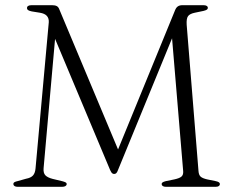

<svg xmlns="http://www.w3.org/2000/svg" viewBox="-20 -720 896 740"><path d="M442.5 -126 418 -102.5 654.5 -680Q658.5 -690.5 665.2 -695.2Q672 -700 683 -700H764Q772.5 -700 776.8 -697.2Q781 -694.5 781 -689.5Q781 -686 777.8 -683.2Q774.5 -680.5 764.5 -678L731 -671Q711.5 -667 704.8 -657.8Q698 -648.5 699.5 -624.5L745 -61Q746 -45.5 753.5 -39Q761 -32.5 779 -28.5L811 -22Q820.5 -20 824 -17.2Q827.5 -14.5 827.5 -10.5Q827.5 -6 823.5 -3Q819.5 0 811 0H619.5Q611.5 0 607.2 -3Q603 -6 603 -10.5Q603 -14.5 606.5 -17Q610 -19.5 619.5 -22L651.5 -28.5Q672.5 -33 679.8 -39.8Q687 -46.5 686 -60L639 -622H663.5L434.5 -64Q431.5 -55.5 428 -52.5Q424.5 -49.5 420 -49.5Q417 -49.5 414.2 -51Q411.5 -52.5 409.2 -55.8Q407 -59 404.5 -64.5L174.5 -612.5L198 -635L148 -71.5Q146.5 -53 155 -44.2Q163.5 -35.5 183 -30.5L220.5 -21.5Q228 -19.5 232.5 -17.2Q237 -15 237 -10.5Q237 -6 232.5 -3Q228 0 219.5 0H48Q40 0 35.8 -3Q31.5 -6 31.5 -10.5Q31.5 -15.5 36 -18Q40.5 -20.5 48 -22L80 -31Q99 -34.5 107.2 -43.8Q115.5 -53 117 -71.5L168 -634Q169 -649 160.8 -658.5Q152.5 -668 133.5 -671L102.5 -676Q92.5 -678 88.2 -681Q84 -684 84 -688.5Q84 -700 102 -700H181Q192 -700 198.8 -696.5Q205.5 -693 209 -683Z"/></svg>

Font: Fraunces ExtraLight
Style: Regular
Weight: 250
Version: Version 1.000;[b76b70a41]